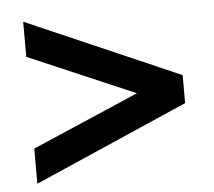

<svg xmlns="http://www.w3.org/2000/svg" viewBox="-43 -559 686 615"><g transform="rotate(-5 300.0 -251.5)"><path d="M547 -207 53 9V-104L396 -252L53 -399V-512L547 -297Z"/></g></svg>

Font: Livvic SemiBold
Style: Regular
Weight: 600
Designer: Jacques Le Bailly, Baron von Fonthausen
Version: Version 1.001; ttfautohint (v1.8.2)